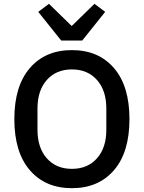

<svg xmlns="http://www.w3.org/2000/svg" viewBox="-20 -972 752 1004"><path d="M576 -82Q495 12 356 12Q217 12 136 -82Q55 -176 55 -349Q55 -522 136 -616Q217 -710 356 -710Q495 -710 576 -616Q657 -522 657 -349Q657 -176 576 -82ZM536 -294V-404Q536 -499 487 -554Q438 -609 356 -609Q274 -609 225 -554Q176 -499 176 -404V-294Q176 -199 225 -144Q274 -89 356 -89Q438 -89 487 -144Q536 -199 536 -294ZM410 -760H300L180 -910L236 -952L355 -836L474 -952L530 -910Z"/></svg>

Font: IBM Plex Sans Medm
Style: Regular
Weight: 500
Designer: Mike Abbink, Paul van der Laan, Pieter van Rosmalen
Foundry: Bold Monday
Version: Version 3.005